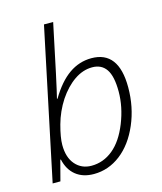

<svg xmlns="http://www.w3.org/2000/svg" viewBox="-114 -844 791 936"><g transform="rotate(-15 281.0 -376.0)"><path d="M377 -541Q514.2 -541 514.2 -357.9Q514.2 -258.3 477.3 -172.4Q440.4 -86.4 379.2 -39.3Q317.9 7.8 244.1 7.8Q189 7.8 153.3 -20.8Q117.7 -49.3 106 -102.1H103L76.2 0H37.1L196.8 -759.8H243.2Q179.7 -454.1 164.1 -393.1H167Q211.9 -468.8 263.7 -504.9Q315.4 -541 377 -541ZM199.7 -384.3Q164.6 -330.1 147.7 -268.3Q130.9 -206.5 130.9 -168.9Q130.9 -105.5 162.1 -69.8Q193.4 -34.2 243.2 -34.2Q303.2 -34.2 352.1 -74.2Q400.9 -114.3 432.4 -193.6Q463.9 -272.9 463.9 -350.1Q463.9 -427.2 439.9 -462.2Q416 -497.1 369.1 -497.1Q322.3 -497.1 278.8 -467.3Q235.4 -437.5 199.7 -384.3Z"/></g></svg>

Font: Open Sans Hebrew Light
Style: Italic
Weight: 300
Italic angle: -12°
Foundry: Ascender Corporation, Yanek Iontef
Version: Version 2.001;PS 002.001;hotconv 1.0.70;makeotf.lib2.5.58329